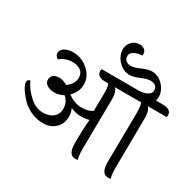

<svg xmlns="http://www.w3.org/2000/svg" viewBox="-196 -1162 1412 1386"><g transform="rotate(30 509.5 -469.5)"><path d="M611 -497 606 -85Q606 -17 617 1Q606 5 595 5Q537 5 537 -90Q537 -209 545 -290Q516 -281 474.5 -281Q433 -281 390 -301Q405 -269 405 -236Q405 -175 365 -138Q325 -101 266 -101Q207 -101 158.5 -125Q110 -149 79 -182.5Q48 -216 29 -247.5Q10 -279 10 -298.5Q10 -318 32 -323Q64 -258 116 -212.5Q168 -167 223.5 -167Q279 -167 310 -193.5Q341 -220 341 -259.5Q341 -299 327 -322Q313 -345 300 -354Q262 -334 225.5 -334Q189 -334 164 -349.5Q139 -365 139 -391.5Q139 -418 156.5 -431.5Q174 -445 205 -445Q236 -445 273 -424Q326 -464 326 -514Q326 -552 299.5 -571.5Q273 -591 234 -591Q171 -591 128 -554Q102 -569 102 -594.5Q102 -620 129.5 -637Q157 -654 198 -654Q273 -654 327.5 -604.5Q382 -555 382 -491Q382 -427 333 -380Q390 -338 448 -338Q506 -338 539 -362Q541 -446 541 -507.5Q541 -569 529 -586H504Q435 -586 435 -635Q435 -646 438 -651H751Q784 -651 813.5 -666Q843 -681 843 -706Q843 -731 827.5 -743.5Q812 -756 785 -756Q758 -756 710 -735.5Q662 -715 632 -715Q579 -715 538.5 -757Q498 -799 498 -854Q498 -891 524 -917.5Q550 -944 590 -944Q611 -944 627.5 -931Q644 -918 644 -896Q644 -888 642 -883Q609 -883 579.5 -867.5Q550 -852 550 -827.5Q550 -803 565.5 -790Q581 -777 608.5 -777Q636 -777 683 -798Q730 -819 761 -819Q814 -819 854.5 -777Q895 -735 895 -680Q895 -666 890 -651H949Q982 -651 1000.5 -638.5Q1019 -626 1019 -603Q1019 -595 1016 -586H858Q884 -568 884 -497L880 -85Q880 -17 891 1Q880 5 869 5Q810 5 810 -92L815 -499Q815 -569 803 -586H584Q611 -567 611 -497Z"/></g></svg>

Font: Laila
Style: Regular
Weight: 400
Designer: Hitesh Malaviya
Foundry: Indian Type Foundry
Version: Version 1.302;PS 1.0;hotconv 1.0.78;makeotf.lib2.5.61930; tt